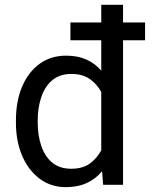

<svg xmlns="http://www.w3.org/2000/svg" viewBox="-20 -770 638 800"><path d="M46.4 -258.3V-268.6Q46.4 -349.1 72.5 -409.9Q98.6 -470.7 145.5 -504.4Q192.4 -538.1 255.4 -538.1Q303.2 -538.1 339.6 -522Q376 -505.9 401.9 -475.6V-602.1H273.4V-676.3H401.9V-750H492.7V-676.3H584.5V-602.1H492.7V0H409.7L405.3 -56.6Q379.4 -24.9 341.8 -7.6Q304.2 9.8 254.4 9.8Q192.4 9.8 145.5 -25.1Q98.6 -60.1 72.5 -120.6Q46.4 -181.2 46.4 -258.3ZM137.2 -268.6V-258.3Q137.2 -206.1 151.9 -162.4Q166.5 -118.7 197.3 -92.8Q228 -66.9 276.9 -66.9Q324.2 -66.9 354 -88.4Q383.8 -109.9 401.9 -143.6V-386.7Q384.3 -419.4 354.2 -440.7Q324.2 -461.9 277.8 -461.9Q228.5 -461.9 197.5 -435.5Q166.5 -409.2 151.9 -365.2Q137.2 -321.3 137.2 -268.6Z"/></svg>

Font: Vazirmatn FD
Style: Regular
Weight: 400
Designer: Saber Rastikerdar
Foundry: Saber Rastikerdar
Version: Version 33.001